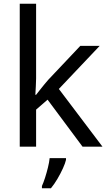

<svg xmlns="http://www.w3.org/2000/svg" viewBox="-20 -780 574 1021"><path d="M172 -363Q172 -347 170.5 -321Q169 -295 168 -276H172Q178 -284 190 -299Q202 -314 214.5 -329.5Q227 -345 236 -355L407 -536H510L293 -307L525 0H419L233 -250L172 -197V0H85V-760H172ZM331 70Q327 88 314.5 115.5Q302 143 285.5 171Q269 199 251 221H203V209Q211 192 219.5 165.5Q228 139 235 110.5Q242 82 244 61H331Z"/></svg>

Font: Noto Sans Phoenician
Style: Regular
Weight: 400
Designer: Monotype Design Team
Foundry: Monotype Imaging Inc.
Version: Version 2.001; ttfautohint (v1.8.4.7-5d5b)